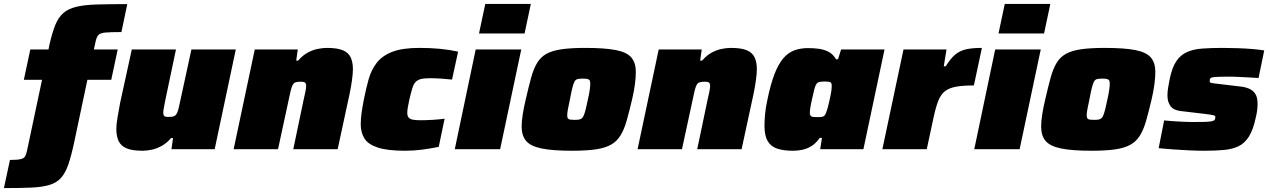

<svg xmlns="http://www.w3.org/2000/svg" viewBox="-75 -763 6497 982"><path d="M-55 199 -24 55Q13 55 30.5 51Q48 47 54 35.5Q60 24 64 4L140 -355H47L80 -510H173L178 -535Q192 -596 207.5 -634.5Q223 -673 248 -695.5Q273 -718 314 -728Q355 -738 419 -740Q483 -742 576 -742L546 -599Q490 -599 463.5 -596.5Q437 -594 427.5 -583Q418 -572 413 -546L405 -510H527L494 -355H372L305 -38Q290 33 274.5 78Q259 123 236.5 147.5Q214 172 177.5 183Q141 194 84.5 196.5Q28 199 -55 199Z M653 8Q601 8 572 -4.5Q543 -17 531.5 -42Q520 -67 520 -104Q520 -126 526 -162Q532 -198 539 -235L599 -510H825L772 -258Q768 -238 764 -217Q760 -196 760 -188Q760 -178 762.5 -173Q765 -168 771 -166.5Q777 -165 786 -165Q801 -165 810 -167Q819 -169 825 -176Q831 -183 835.5 -198Q840 -213 845 -238L904 -510H1131L1023 0H802L810 -57H800Q778 -31 751.5 -16.5Q725 -2 699.5 3Q674 8 653 8Z M1120 0 1228 -510H1448L1440 -453H1450Q1473 -480 1499 -494Q1525 -508 1551 -513Q1577 -518 1597 -518Q1650 -518 1678.5 -506Q1707 -494 1718.5 -469.5Q1730 -445 1730 -409Q1730 -387 1725 -351Q1720 -315 1712 -278L1652 0H1425L1478 -253Q1483 -273 1487 -293.5Q1491 -314 1491 -323Q1491 -333 1488 -337.5Q1485 -342 1479.5 -343.5Q1474 -345 1465 -345Q1450 -345 1440.5 -343Q1431 -341 1425.5 -334Q1420 -327 1415.5 -312.5Q1411 -298 1406 -273L1347 0Z M1997 8Q1906 8 1856.5 -8.5Q1807 -25 1788.5 -55.5Q1770 -86 1770 -127Q1770 -155 1774.5 -187Q1779 -219 1786 -254Q1797 -310 1810.5 -358Q1824 -406 1852 -442Q1880 -478 1931.5 -498Q1983 -518 2070 -518Q2125 -518 2173.5 -513.5Q2222 -509 2268 -499L2237 -356Q2219 -358 2186.5 -360.5Q2154 -363 2123 -363Q2094 -363 2077 -358.5Q2060 -354 2050 -343Q2040 -332 2033.5 -310.5Q2027 -289 2019 -255Q2014 -232 2011 -215Q2008 -198 2008 -186Q2008 -171 2014.5 -162.5Q2021 -154 2036 -151Q2051 -148 2076 -148Q2102 -148 2136.5 -150Q2171 -152 2199 -156L2169 -12Q2126 -3 2082.5 2.5Q2039 8 1997 8Z M2375 -592 2407 -743H2640L2608 -592ZM2251 0 2358 -510H2591L2483 0Z M2851 8Q2752 8 2695.5 -3.5Q2639 -15 2616 -42Q2593 -69 2593 -116Q2593 -142 2598.5 -177.5Q2604 -213 2614 -255Q2629 -320 2641.5 -365.5Q2654 -411 2672 -441Q2690 -471 2719.5 -487.5Q2749 -504 2797 -511Q2845 -518 2918 -518Q3018 -518 3074.5 -507Q3131 -496 3154 -469Q3177 -442 3177 -395Q3177 -368 3172.5 -333Q3168 -298 3158 -255Q3143 -191 3130 -145.5Q3117 -100 3098.5 -70Q3080 -40 3050 -23Q3020 -6 2972 1Q2924 8 2851 8ZM2864 -150Q2878 -150 2886.5 -151.5Q2895 -153 2901 -158Q2907 -163 2911.5 -174.5Q2916 -186 2921 -205.5Q2926 -225 2932 -255Q2939 -286 2941.5 -305Q2944 -324 2944 -336Q2944 -348 2940 -353Q2936 -358 2927.5 -359.5Q2919 -361 2906 -361Q2889 -361 2879 -358.5Q2869 -356 2863.5 -346Q2858 -336 2852.5 -314.5Q2847 -293 2840 -255Q2833 -224 2829.5 -204Q2826 -184 2826 -173Q2826 -162 2830 -157Q2834 -152 2842.5 -151Q2851 -150 2864 -150Z M3186 0 3294 -510H3514L3506 -453H3516Q3539 -480 3565 -494Q3591 -508 3617 -513Q3643 -518 3663 -518Q3716 -518 3744.5 -506Q3773 -494 3784.5 -469.5Q3796 -445 3796 -409Q3796 -387 3791 -351Q3786 -315 3778 -278L3718 0H3491L3544 -253Q3549 -273 3553 -293.5Q3557 -314 3557 -323Q3557 -333 3554 -337.5Q3551 -342 3545.5 -343.5Q3540 -345 3531 -345Q3516 -345 3506.5 -343Q3497 -341 3491.5 -334Q3486 -327 3481.5 -312.5Q3477 -298 3472 -273L3413 0Z M3981 8Q3932 8 3899.5 -3Q3867 -14 3851 -42Q3835 -70 3835 -119Q3835 -145 3838 -179Q3841 -213 3850 -253Q3866 -332 3886 -383.5Q3906 -435 3930.5 -464Q3955 -493 3986.5 -505Q4018 -517 4058 -517Q4086 -517 4112.5 -513.5Q4139 -510 4162 -498.5Q4185 -487 4201 -460H4211L4227 -510H4449L4341 0H4120L4129 -58H4118Q4098 -30 4075.5 -16Q4053 -2 4029 3Q4005 8 3981 8ZM4105 -164Q4121 -164 4129.5 -165.5Q4138 -167 4142.5 -172.5Q4147 -178 4151 -189Q4154 -197 4158 -210.5Q4162 -224 4165.5 -240.5Q4169 -257 4172.5 -273Q4176 -289 4177.5 -302.5Q4179 -316 4179 -323Q4179 -339 4172 -342.5Q4165 -346 4143 -346Q4127 -346 4117 -344Q4107 -342 4101 -334Q4095 -326 4090 -307Q4085 -288 4078 -255Q4072 -229 4069.5 -212.5Q4067 -196 4067 -185Q4067 -176 4071 -171Q4075 -166 4083.5 -165Q4092 -164 4105 -164Z M4438 0 4546 -510H4766L4752 -424H4762Q4786 -463 4809.5 -483Q4833 -503 4865 -510.5Q4897 -518 4947 -518L4906 -326Q4850 -326 4814.5 -319.5Q4779 -313 4758 -296.5Q4737 -280 4724 -247.5Q4711 -215 4700 -163L4665 0Z M5032 -592 5064 -743H5297L5265 -592ZM4908 0 5015 -510H5248L5140 0Z M5508 8Q5409 8 5352.5 -3.5Q5296 -15 5273 -42Q5250 -69 5250 -116Q5250 -142 5255.5 -177.5Q5261 -213 5271 -255Q5286 -320 5298.5 -365.5Q5311 -411 5329 -441Q5347 -471 5376.5 -487.5Q5406 -504 5454 -511Q5502 -518 5575 -518Q5675 -518 5731.5 -507Q5788 -496 5811 -469Q5834 -442 5834 -395Q5834 -368 5829.5 -333Q5825 -298 5815 -255Q5800 -191 5787 -145.5Q5774 -100 5755.5 -70Q5737 -40 5707 -23Q5677 -6 5629 1Q5581 8 5508 8ZM5521 -150Q5535 -150 5543.5 -151.5Q5552 -153 5558 -158Q5564 -163 5568.5 -174.5Q5573 -186 5578 -205.5Q5583 -225 5589 -255Q5596 -286 5598.5 -305Q5601 -324 5601 -336Q5601 -348 5597 -353Q5593 -358 5584.5 -359.5Q5576 -361 5563 -361Q5546 -361 5536 -358.5Q5526 -356 5520.5 -346Q5515 -336 5509.5 -314.5Q5504 -293 5497 -255Q5490 -224 5486.5 -204Q5483 -184 5483 -173Q5483 -162 5487 -157Q5491 -152 5499.5 -151Q5508 -150 5521 -150Z M6087 8Q6049 8 6006 6Q5963 4 5922.5 1Q5882 -2 5851 -5L5879 -147Q5900 -145 5921 -143.5Q5942 -142 5961.5 -141Q5981 -140 5998 -139.5Q6015 -139 6027 -139Q6061 -139 6082 -139.5Q6103 -140 6114.5 -141.5Q6126 -143 6132 -146Q6137 -148 6139 -153Q6141 -158 6141 -165Q6141 -171 6131.5 -173.5Q6122 -176 6091 -180L5964 -195Q5928 -199 5912 -220Q5896 -241 5896 -275Q5896 -293 5899.5 -315Q5903 -337 5908 -361Q5920 -418 5941 -449.5Q5962 -481 5994.5 -496Q6027 -511 6072.5 -514.5Q6118 -518 6177 -518Q6217 -518 6257.5 -516.5Q6298 -515 6333.5 -512Q6369 -509 6391 -505L6362 -364Q6331 -366 6302.5 -367.5Q6274 -369 6252 -370Q6230 -371 6219 -371Q6187 -371 6167 -370.5Q6147 -370 6136 -369Q6125 -368 6119 -365Q6114 -362 6113 -358Q6112 -354 6112 -348Q6112 -341 6120 -339Q6128 -337 6156 -334L6265 -321Q6289 -319 6310 -311Q6331 -303 6344 -285Q6357 -267 6357 -232Q6357 -218 6355 -200.5Q6353 -183 6348 -163Q6335 -100 6313 -65Q6291 -30 6259.5 -15Q6228 0 6185 4Q6142 8 6087 8Z"/></svg>

Font: Saira SemiExpanded Black
Style: Italic
Weight: 900
Width: 6
Italic angle: -12°
Designer: Hector Gatti with collaboration of the Omnibus-Type team
Foundry: Omnibus-Type
Version: Version 1.101